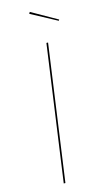

<svg xmlns="http://www.w3.org/2000/svg" viewBox="-130 -890 512 932"><g transform="rotate(-15 126.0 -423.5)"><path d="M124 -847.2 252.4 -774.4 249 -769 119.1 -838.9ZM171.4 -680.7 76.2 0H67.9L163.1 -680.7Z"/></g></svg>

Font: Fira Sans Compressed Eight
Style: Italic
Weight: 100
Width: 3
Italic angle: -8°
Designer: Carrois Corporate & Edenspiekermann AG
Foundry: Carrois Corporate GbR & Edenspiekermann AG
Version: Version 4.203;PS 004.203;hotconv 1.0.88;makeotf.lib2.5.64775